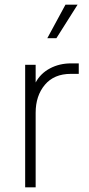

<svg xmlns="http://www.w3.org/2000/svg" viewBox="-20 -804 380 824"><path d="M88 0H133V-320Q133 -393 172.5 -440Q212 -487 284 -487H318V-532H285Q235 -532 194.5 -510.5Q154 -489 133 -450V-526H88ZM183 -640H222L313 -784H261Z"/></svg>

Font: Plus Jakarta Sans ExtraLight
Style: Regular
Weight: 200
Designer: Gumpita Rahayu
Foundry: Tokotype
Version: Version 2.004; ttfautohint (v1.8.3)